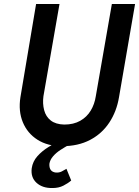

<svg xmlns="http://www.w3.org/2000/svg" viewBox="-20 -720 701 968"><path d="M315 131Q304 138 291 144.5Q278 151 262 150Q244 148 236 137Q228 126 229 106Q232 86 247.5 68Q263 50 285.5 35.5Q308 21 330 9L292 -16Q259 0 225.5 20.5Q192 41 168.5 67.5Q145 94 140 128Q134 174 164 201.5Q194 229 245 228Q276 228 299.5 216Q323 204 339 190ZM162 -700 83 -230Q72 -160 95 -104Q118 -48 169 -15.5Q220 17 293 17Q374 17 434 -14.5Q494 -46 531 -102Q568 -158 580 -230L661 -700H544L463 -235Q457 -195 437.5 -162.5Q418 -130 384.5 -111Q351 -92 304 -92Q261 -93 236 -112.5Q211 -132 202.5 -165Q194 -198 199 -235L280 -700Z"/></svg>

Font: Jost Medium
Style: Italic
Weight: 500
Italic angle: -5°
Version: Version 3.710